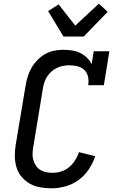

<svg xmlns="http://www.w3.org/2000/svg" viewBox="-20 -1013 640 1041"><path d="M258 8Q227 8 197 2.5Q167 -3 141.5 -17.5Q116 -32 97 -54.5Q78 -77 69.5 -105.5Q61 -134 60.5 -165Q60 -196 65 -227L119 -550Q123 -574 130.5 -598.5Q138 -623 151 -645.5Q164 -668 183 -687.5Q202 -707 225 -720Q248 -733 273 -738Q298 -743 322 -743Q347 -743 370.5 -739.5Q394 -736 414.5 -726Q435 -716 451 -700.5Q467 -685 477 -665L488 -735H573L543 -551H458Q462 -574 457.5 -596Q453 -618 438 -633Q423 -648 401 -653.5Q379 -659 356 -659Q340 -659 323 -656Q306 -653 290 -645.5Q274 -638 260.5 -626.5Q247 -615 237 -600Q227 -585 221.5 -569Q216 -553 213 -536L160 -214Q157 -196 156.5 -178Q156 -160 161 -144Q166 -128 175.5 -114Q185 -100 199 -91.5Q213 -83 230.5 -79.5Q248 -76 265 -76Q288 -76 312 -83.5Q336 -91 355 -107Q374 -123 387.5 -144.5Q401 -166 408 -188L496 -166Q484 -129 461.5 -95Q439 -61 406 -37Q373 -13 334.5 -2.5Q296 8 258 8ZM324 -815 241 -953 298 -989 388 -874 516 -993 564 -949 434 -815Z"/></svg>

Font: Iosevka HT Medium Extended
Style: Italic
Weight: 500
Width: 7
Italic angle: -9°
Monospace: yes
Designer: Belleve Invis
Foundry: Belleve Invis
Version: Version 32.3.0; ttfautohint (v1.8.4)